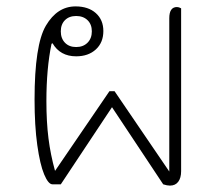

<svg xmlns="http://www.w3.org/2000/svg" viewBox="-20 -576 674 600"><path d="M546 -550V-41Q546 -20 537 -8Q528 4 511 4Q502 4 490 0L330 -241L170 0H144Q131 0 118 -31Q105 -62 96.5 -122.5Q88 -183 88 -265Q88 -436 123.5 -496Q159 -556 216 -556Q256 -556 279.5 -535Q303 -514 303 -479Q303 -443 279.5 -421.5Q256 -400 218 -400Q168 -400 144 -441L141 -439Q125 -362 125 -260Q125 -195 131.5 -143.5Q138 -92 152 -42L322 -291H338L509 -40V-519Q509 -554 533 -554Q539 -554 546 -550ZM170 -478Q170 -456 183 -442.5Q196 -429 218 -429Q240 -429 253.5 -442.5Q267 -456 267 -478Q267 -500 253.5 -513Q240 -526 218 -526Q196 -526 183 -513Q170 -500 170 -478Z"/></svg>

Font: Thasadith
Style: Regular
Weight: 400
Designer: Cadson Demak Co.,Ltd.
Foundry: Cadson Demak Co.,Ltd.
Version: Version 1.000; ttfautohint (v1.6)